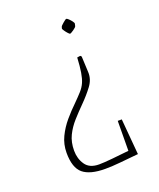

<svg xmlns="http://www.w3.org/2000/svg" viewBox="-118 -513 631 761"><g transform="rotate(-20 197.0 -132.0)"><path d="M225 -414Q226 -418 238 -428Q250 -438 252 -438Q255 -438 261.5 -432Q268 -426 273.5 -418.5Q279 -411 278 -408L276 -399Q275 -394 262.5 -385.5Q250 -377 247 -377Q245 -377 239 -383.5Q233 -390 228 -397.5Q223 -405 223 -407ZM323 12 336 162 337 163Q295 167 259.5 170.5Q224 174 195 174Q131 174 101.5 149.5Q72 125 72 62Q72 26 87 -5Q102 -36 124.5 -62.5Q147 -89 171 -112Q191 -132 204 -146.5Q217 -161 224 -177Q231 -193 235 -217Q239 -241 241 -279Q251 -281 254 -281Q255 -281 257 -279Q259 -277 259 -276L262 -211Q264 -180 244 -153Q224 -126 196 -98Q173 -75 151.5 -51Q130 -27 116.5 0.5Q103 28 103 64Q103 98 120.5 123.5Q138 149 178 149Q197 149 233.5 145.5Q270 142 305 138L306 12Z"/></g></svg>

Font: Grenze Gotisch Thin
Style: Regular
Weight: 100
Designer: Renata Polastri
Foundry: Omnibus-Type
Version: Version 1.001